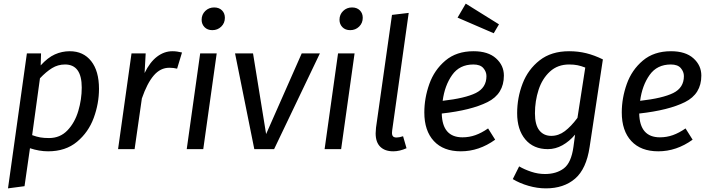

<svg xmlns="http://www.w3.org/2000/svg" viewBox="-20 -821 3908 1057"><path d="M128 -527H206L204 -461Q243 -504 282 -521.5Q321 -539 364 -539Q439 -539 482 -484.5Q525 -430 525 -332Q525 -251 496 -172Q467 -93 404 -40.5Q341 12 245 12Q196 12 145 -5L115 204L24 216ZM430 -339Q430 -466 338 -466Q299 -466 266.5 -446Q234 -426 200 -390L157 -77Q182 -68 202 -64.5Q222 -61 250 -61Q311 -61 351.5 -103.5Q392 -146 411 -210Q430 -274 430 -339Z M982 -532 955 -443Q936 -448 912 -448Q863 -448 826.5 -405.5Q790 -363 761 -279L721 0H630L704 -527H782L776 -419Q805 -479 844.5 -509Q884 -539 929 -539Q954 -539 982 -532Z M1099 0H1008L1082 -527H1173ZM1090 -712Q1090 -741 1110 -760.5Q1130 -780 1159 -780Q1186 -780 1202 -764Q1218 -748 1218 -723Q1218 -694 1198 -674.5Q1178 -655 1149 -655Q1122 -655 1106 -671.5Q1090 -688 1090 -712Z M1489 0H1380L1274 -527H1373L1445 -83L1641 -527H1741Z M1858 0H1767L1841 -527H1932ZM1849 -712Q1849 -741 1869 -760.5Q1889 -780 1918 -780Q1945 -780 1961 -764Q1977 -748 1977 -723Q1977 -694 1957 -674.5Q1937 -655 1908 -655Q1881 -655 1865 -671.5Q1849 -688 1849 -712Z M2139 -103Q2138 -98 2138 -90Q2138 -76 2144 -70Q2150 -64 2163 -64Q2178 -64 2199 -71L2218 -5Q2180 12 2145 12Q2099 12 2073.5 -13Q2048 -38 2048 -87Q2048 -96 2050 -118L2138 -739L2230 -750Z M2412 -196Q2415 -65 2526 -65Q2563 -65 2597 -77Q2631 -89 2667 -114L2706 -52Q2617 12 2517 12Q2421 12 2368.5 -44.5Q2316 -101 2316 -202Q2316 -281 2343.5 -358.5Q2371 -436 2432 -487.5Q2493 -539 2587 -539Q2667 -539 2710.5 -500Q2754 -461 2754 -405Q2754 -304 2664 -259Q2574 -214 2412 -196ZM2658 -402Q2658 -426 2641 -446Q2624 -466 2586 -466Q2510 -466 2469 -408Q2428 -350 2417 -266Q2541 -280 2599.5 -309Q2658 -338 2658 -402ZM2727 -687 2698 -638 2499 -724 2544 -801Z M3299 -494 3226 -12Q3208 109 3146 162.5Q3084 216 2985 216Q2938 216 2889.5 202Q2841 188 2803 165L2838 95Q2867 112 2904.5 124.5Q2942 137 2980 137Q3043 137 3084 106Q3125 75 3137 -13L3146 -80Q3115 -43 3076.5 -21.5Q3038 0 2996 0Q2917 0 2872 -53.5Q2827 -107 2827 -198Q2827 -283 2857 -361Q2887 -439 2951 -489Q3015 -539 3113 -539Q3163 -539 3207.5 -528Q3252 -517 3299 -494ZM2925 -197Q2925 -134 2949 -103.5Q2973 -73 3015 -73Q3055 -73 3089.5 -99Q3124 -125 3159 -172L3202 -449Q3179 -458 3159 -462Q3139 -466 3113 -466Q3050 -466 3007.5 -427Q2965 -388 2945 -326.5Q2925 -265 2925 -197Z M3499 -196Q3502 -65 3613 -65Q3650 -65 3684 -77Q3718 -89 3754 -114L3793 -52Q3704 12 3604 12Q3508 12 3455.5 -44.5Q3403 -101 3403 -202Q3403 -281 3430.5 -358.5Q3458 -436 3519 -487.5Q3580 -539 3674 -539Q3754 -539 3797.5 -500Q3841 -461 3841 -405Q3841 -304 3751 -259Q3661 -214 3499 -196ZM3745 -402Q3745 -426 3728 -446Q3711 -466 3673 -466Q3597 -466 3556 -408Q3515 -350 3504 -266Q3628 -280 3686.5 -309Q3745 -338 3745 -402Z"/></svg>

Font: FiraGO
Style: Italic
Weight: 400
Italic angle: -8°
Designer: bBox Type GmbH
Foundry: bBox Type GmbH
Version: Version 1.001